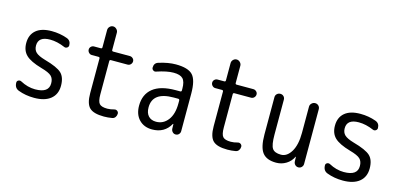

<svg xmlns="http://www.w3.org/2000/svg" viewBox="-64 -1091 3128 1502"><g transform="rotate(15 1500.0 -340.0)"><path d="M245.1 -230.5Q153.3 -256.8 116.7 -292.5Q80.1 -328.1 80.1 -389.6Q80.1 -456.1 123.5 -493.2Q167 -530.3 250 -530.3Q316.4 -530.3 376 -508.8Q410.2 -496.1 410.2 -458Q410.2 -445.3 398.9 -438Q387.7 -430.7 376 -435.5Q312.5 -462.9 254.9 -462.9Q159.2 -462.9 159.2 -389.6Q159.2 -355.5 180.2 -335.4Q201.2 -315.4 254.9 -299.8Q360.4 -270.5 395 -237.3Q429.7 -204.1 429.7 -135.3Q429.7 -66.4 382.8 -28.3Q335.9 9.8 250 9.8Q179.7 9.8 121.1 -12.7Q85 -26.4 85 -70.3Q85 -83 96.7 -88.9Q108.4 -94.7 120.1 -88.9Q179.7 -56.6 240.2 -56.6Q351.6 -56.6 350.6 -134.8Q350.6 -171.9 329.6 -192.4Q308.6 -212.9 245.1 -230.5Z M599.6 -430.7Q585.9 -430.7 575.7 -441.4Q565.4 -452.1 565.4 -466.3Q565.4 -480.5 575.7 -490.2Q585.9 -500 599.6 -500H654.3Q665 -500 665 -510.7V-650.4Q665 -667 676.8 -678.7Q688.5 -690.4 704.1 -690.4Q719.7 -690.4 731.9 -678.2Q744.1 -666 744.1 -650.4V-510.7Q744.1 -500 754.9 -500H889.6Q903.3 -500 914.1 -490.2Q924.8 -480.5 924.8 -466.3Q924.8 -452.1 914.6 -441.4Q904.3 -430.7 889.6 -430.7H754.9Q744.1 -430.7 744.1 -419.9V-150.4Q744.1 -94.7 760.7 -75.7Q777.3 -56.6 825.2 -56.6Q850.6 -56.6 881.8 -65.4Q894.5 -68.4 904.8 -60.5Q915 -52.7 915 -40Q915 -24.4 906.2 -11.7Q897.5 1 881.8 3.9Q848.6 9.8 815.4 9.8Q731.4 9.8 698.2 -22.5Q665 -54.7 665 -139.6V-419.9Q665 -430.7 654.3 -430.7Z M1304.7 -275.4Q1134.8 -275.4 1134.8 -150.4Q1134.8 -105.5 1157.2 -81.1Q1179.7 -56.6 1219.7 -56.6Q1278.3 -56.6 1315.4 -105Q1352.5 -153.3 1352.5 -240.2V-263.7Q1352.5 -274.4 1341.8 -275.4ZM1205.1 9.8Q1139.6 9.8 1099.6 -31.7Q1059.6 -73.2 1059.6 -144.5Q1059.6 -235.4 1121.1 -285.2Q1182.6 -335 1304.7 -335H1341.8Q1352.5 -335 1352.5 -345.7V-360.4Q1352.5 -417 1330.6 -439.9Q1308.6 -462.9 1254.9 -462.9Q1200.2 -462.9 1119.1 -435.5Q1107.4 -430.7 1096.2 -438.5Q1085 -446.3 1085 -459Q1085 -497.1 1119.1 -506.8Q1193.4 -530.3 1254.9 -530.3Q1354.5 -530.3 1392.1 -490.2Q1429.7 -450.2 1429.7 -339.8V-36.1Q1429.7 -21.5 1419.4 -10.7Q1409.2 0 1394 0Q1378.9 0 1368.7 -10.7Q1358.4 -21.5 1357.4 -36.1L1356.4 -74.2Q1356.4 -75.2 1355.5 -75.2Q1353.5 -75.2 1352.5 -74.2Q1305.7 9.8 1205.1 9.8Z M1599.6 -430.7Q1585.9 -430.7 1575.7 -441.4Q1565.4 -452.1 1565.4 -466.3Q1565.4 -480.5 1575.7 -490.2Q1585.9 -500 1599.6 -500H1654.3Q1665 -500 1665 -510.7V-650.4Q1665 -667 1676.8 -678.7Q1688.5 -690.4 1704.1 -690.4Q1719.7 -690.4 1731.9 -678.2Q1744.1 -666 1744.1 -650.4V-510.7Q1744.1 -500 1754.9 -500H1889.6Q1903.3 -500 1914.1 -490.2Q1924.8 -480.5 1924.8 -466.3Q1924.8 -452.1 1914.6 -441.4Q1904.3 -430.7 1889.6 -430.7H1754.9Q1744.1 -430.7 1744.1 -419.9V-150.4Q1744.1 -94.7 1760.7 -75.7Q1777.3 -56.6 1825.2 -56.6Q1850.6 -56.6 1881.8 -65.4Q1894.5 -68.4 1904.8 -60.5Q1915 -52.7 1915 -40Q1915 -24.4 1906.2 -11.7Q1897.5 1 1881.8 3.9Q1848.6 9.8 1815.4 9.8Q1731.4 9.8 1698.2 -22.5Q1665 -54.7 1665 -139.6V-419.9Q1665 -430.7 1654.3 -430.7Z M2210 9.8Q2132.8 9.8 2099.1 -33.2Q2065.4 -76.2 2065.4 -179.7V-482.4Q2065.4 -498 2076.7 -508.8Q2087.9 -519.5 2104 -519.5Q2120.1 -519.5 2130.9 -508.8Q2141.6 -498 2141.6 -482.4V-198.2Q2141.6 -115.2 2160.2 -87.9Q2178.7 -60.5 2230.5 -60.5Q2279.3 -60.5 2312.5 -115.7Q2345.7 -170.9 2345.7 -267.6V-480.5Q2345.7 -496.1 2357.9 -507.8Q2370.1 -519.5 2386.2 -519.5Q2402.3 -519.5 2413.6 -508.3Q2424.8 -497.1 2424.8 -480.5V-37.1Q2424.8 -22.5 2414.1 -11.2Q2403.3 0 2387.7 0Q2372.1 0 2361.3 -10.7Q2350.6 -21.5 2349.6 -37.1L2348.6 -74.2Q2348.6 -75.2 2347.7 -75.2Q2345.7 -75.2 2345.7 -74.2Q2327.1 -35.2 2290.5 -12.7Q2253.9 9.8 2210 9.8Z M2745.1 -230.5Q2653.3 -256.8 2616.7 -292.5Q2580.1 -328.1 2580.1 -389.6Q2580.1 -456.1 2623.5 -493.2Q2667 -530.3 2750 -530.3Q2816.4 -530.3 2876 -508.8Q2910.2 -496.1 2910.2 -458Q2910.2 -445.3 2898.9 -438Q2887.7 -430.7 2876 -435.5Q2812.5 -462.9 2754.9 -462.9Q2659.2 -462.9 2659.2 -389.6Q2659.2 -355.5 2680.2 -335.4Q2701.2 -315.4 2754.9 -299.8Q2860.4 -270.5 2895 -237.3Q2929.7 -204.1 2929.7 -135.3Q2929.7 -66.4 2882.8 -28.3Q2835.9 9.8 2750 9.8Q2679.7 9.8 2621.1 -12.7Q2585 -26.4 2585 -70.3Q2585 -83 2596.7 -88.9Q2608.4 -94.7 2620.1 -88.9Q2679.7 -56.6 2740.2 -56.6Q2851.6 -56.6 2850.6 -134.8Q2850.6 -171.9 2829.6 -192.4Q2808.6 -212.9 2745.1 -230.5Z"/></g></svg>

Font: Rounded-X Mgen+ 2m regular
Style: Regular
Weight: 400
Designer: [Source Han Sans]
Ryoko NISHIZUKA  (kana & ideographs); Paul D. Hunt (Latin, Greek & Cyrillic); Wenlong ZHANG  (bopomofo
Version: Version 1.059.20150602